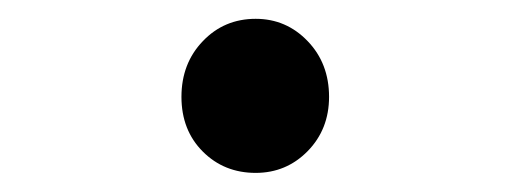

<svg xmlns="http://www.w3.org/2000/svg" viewBox="-20 -179 540 202"><path d="M249 -159.2Q281.2 -159.2 303.7 -135.7Q326.2 -112.3 326.2 -77.1Q326.2 -43 303.7 -20Q281.2 2.9 249 2.9Q215.8 2.9 193.4 -19.5Q170.9 -42 170.9 -77.1Q170.9 -112.3 193.4 -135.7Q215.8 -159.2 249 -159.2Z"/></svg>

Font: GenEi Gothic M SemiBold
Style: Regular
Weight: 500
Designer: o_tamon (Modified); [Source Han Sans]
Ryoko NISHIZUKA  (kana & ideographs); Paul D. Hunt (Latin, Greek & Cyrillic); Wenl
Version: Version 1.1a;Original Version 1.004